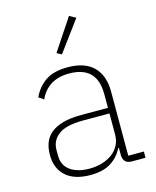

<svg xmlns="http://www.w3.org/2000/svg" viewBox="-115 -837 752 928"><g transform="rotate(-15 261.0 -373.0)"><path d="M431 0Q390 0 388 -42V-79H384Q366 -40 327 -14Q288 12 222 12Q143 12 100 -26Q57 -64 57 -133Q57 -166 67 -193Q77 -220 100.5 -239.5Q124 -259 161.5 -269.5Q199 -280 254 -280H387V-348Q387 -420 352 -454.5Q317 -489 248 -489Q141 -489 100 -399L75 -416Q96 -463 137 -491.5Q178 -520 249 -520Q334 -520 378 -476.5Q422 -433 422 -352V-31H500V0ZM225 -19Q258 -19 287.5 -27.5Q317 -36 339 -52Q361 -68 374 -92Q387 -116 387 -148V-252H254Q170 -252 132 -223.5Q94 -195 94 -148V-120Q94 -70 130.5 -44.5Q167 -19 225 -19ZM239 -587 215 -600 320 -758 352 -740Z"/></g></svg>

Font: IBM Plex Sans Arabic ExtraLight
Style: Regular
Weight: 200
Designer: Mike Abbink, Paul van der Laan, Pieter van Rosmalen, Wael Morcos, Khajak Apelian
Foundry: Bold Monday
Version: Version 1.1